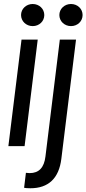

<svg xmlns="http://www.w3.org/2000/svg" viewBox="-20 -749 443 984"><path d="M22.9 0H106L173.3 -545.9H90.3ZM87.9 -671.9C87.9 -640.1 114.3 -615.2 147.5 -615.2C181.2 -615.2 207 -640.1 207 -671.9C207 -703.6 181.2 -728.5 147.5 -728.5C114.3 -728.5 87.9 -703.6 87.9 -671.9ZM103.5 213.4C111.3 214.8 118.7 215.8 135.7 215.8C228.5 215.8 282.2 164.6 294.4 64.9L369.6 -545.9H286.6L212.9 53.2C206.1 109.9 179.7 138.2 131.8 138.2C126 138.2 119.6 137.7 112.8 136.7ZM284.2 -671.9C284.2 -640.1 310.5 -615.2 343.8 -615.2C377.4 -615.2 403.3 -640.1 403.3 -671.9C403.3 -703.6 377.4 -728.5 343.8 -728.5C310.5 -728.5 284.2 -703.6 284.2 -671.9Z"/></svg>

Font: Guggenheim Sans Display
Style: Italic
Weight: 400
Italic angle: -7°
Designer: Modified by Tom Baber under direction of Pentagram Design 2023
Foundry: rsms
Version: Version 1.001;Glyphs 3.1.2 (3151)